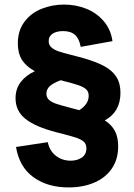

<svg xmlns="http://www.w3.org/2000/svg" viewBox="-20 -685 587 840"><path d="M497 -45Q497 12 469.2 52.5Q441.5 93 392.2 114Q343 135 280 135Q188 135 126.2 90.2Q64.5 45.5 50 -42L189 -63Q197 -24.5 224.8 -3.2Q252.5 18 289 18Q318 18 338 4.2Q358 -9.5 358 -36Q358 -54.5 346.5 -65Q335 -75.5 310.5 -83.5Q286 -91.5 228 -106Q135 -130 91.5 -164.8Q48 -199.5 48 -255Q48 -297 71 -326.5Q94 -356 132.5 -373.5Q94.5 -394 76.2 -423Q58 -452 58 -495Q58 -551 86.8 -589.5Q115.5 -628 161.8 -646.5Q208 -665 260 -665Q312 -665 357.5 -646.8Q403 -628.5 434 -592.2Q465 -556 472 -505L333 -480Q327 -515 308.5 -532Q290 -549 256 -549Q228 -549 210.5 -537.8Q193 -526.5 193 -505Q193 -488.5 204.5 -478Q216 -467.5 235.2 -460.8Q254.5 -454 292.5 -444.5Q325 -436.5 337 -433Q397.5 -416 434 -396.8Q470.5 -377.5 488.8 -349.2Q507 -321 507 -279Q507 -237 489.5 -206.5Q472 -176 438.5 -158.5Q468.5 -139 482.8 -111.8Q497 -84.5 497 -45ZM283.5 -214.5Q315 -206.5 326.5 -203Q345 -214 356.5 -230Q368 -246 368 -266Q368 -284 357 -294.2Q346 -304.5 322.5 -312.5Q299 -320.5 245.5 -334Q213 -322 198 -308.2Q183 -294.5 183 -275Q183 -258.5 194.2 -248.2Q205.5 -238 224.5 -231.5Q243.5 -225 283.5 -214.5Z"/></svg>

Font: Hauora ExtraBold
Style: Regular
Weight: 800
Designer: Wayne Shih
Foundry: WCYS
Version: Version 1.001